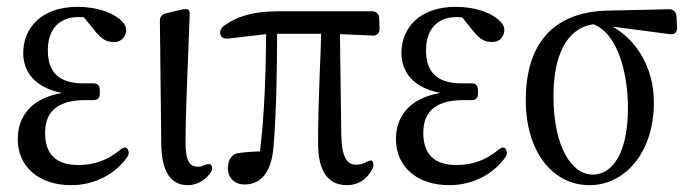

<svg xmlns="http://www.w3.org/2000/svg" viewBox="-20 -541 2016 562"><path d="M188 1C259 1 319 -33 353 -82C358 -90 358 -98 353 -105C349 -112 340 -110 330 -101C294 -72 256 -58 209 -58C143 -58 112 -91 112 -152C112 -206 139 -248 230 -248C236 -248 241 -248 250 -248C263 -247 272 -252 272 -266V-278C272 -292 264 -298 251 -297C241 -297 233 -297 224 -297C148 -297 120 -334 120 -394C120 -454 152 -491 210 -491C216 -491 221 -491 226 -490L259 -449C280 -423 295 -418 314 -418C332 -418 346 -429 349 -449C350 -458 348 -465 342 -473C316 -505 261 -521 207 -521C99 -521 48 -457 48 -386C48 -331 82 -284 162 -269C68 -253 32 -197 32 -134C32 -51 96 1 188 1Z M530 1C561 1 586 -19 598 -38C602 -45 602 -50 599 -57C596 -62 588 -62 576 -57C571 -54 565 -53 559 -53C537 -53 523 -66 523 -126C523 -197 527 -279 535 -493C536 -504 535 -509 532 -512C529 -515 522 -515 512 -513L466 -502C455 -499 448 -493 448 -480L452 -120C453 -35 482 1 530 1Z M696 -1C746 -1 776 -40 781 -116C789 -218 791 -335 791 -442H920C919 -405 918 -368 916 -332C913 -254 911 -181 911 -122C911 -34 944 1 996 1C1028 1 1054 -16 1069 -45C1074 -54 1074 -61 1071 -68C1069 -74 1061 -71 1049 -65C1041 -61 1033 -59 1022 -59C997 -59 981 -78 979 -143L975 -441L1070 -437C1083 -436 1091 -443 1091 -457L1090 -488C1090 -500 1081 -508 1069 -508H794C725 -508 676 -495 635 -465C626 -458 623 -450 625 -441C627 -432 635 -427 647 -428L759 -441C758 -333 755 -215 741 -98C718 -97 698 -96 679 -93C670 -92 663 -89 657 -81C650 -72 647 -62 647 -48C647 -21 666 -1 696 -1Z M1295 1C1366 1 1426 -33 1460 -82C1465 -90 1465 -98 1460 -105C1456 -112 1447 -110 1437 -101C1401 -72 1363 -58 1316 -58C1250 -58 1219 -91 1219 -152C1219 -206 1246 -248 1337 -248C1343 -248 1348 -248 1357 -248C1370 -247 1379 -252 1379 -266V-278C1379 -292 1371 -298 1358 -297C1348 -297 1340 -297 1331 -297C1255 -297 1227 -334 1227 -394C1227 -454 1259 -491 1317 -491C1323 -491 1328 -491 1333 -490L1366 -449C1387 -423 1402 -418 1421 -418C1439 -418 1453 -429 1456 -449C1457 -458 1455 -465 1449 -473C1423 -505 1368 -521 1314 -521C1206 -521 1155 -457 1155 -386C1155 -331 1189 -284 1269 -269C1175 -253 1139 -197 1139 -134C1139 -51 1203 1 1295 1Z M1705 1C1810 1 1894 -95 1894 -241C1894 -343 1843 -424 1773 -463L1941 -441C1954 -439 1963 -447 1962 -460L1960 -494C1959 -506 1951 -514 1939 -514L1761 -510C1593 -507 1519 -406 1519 -248C1519 -95 1599 1 1705 1ZM1600 -259C1600 -378 1638 -458 1716 -470C1783 -447 1818 -338 1818 -224C1818 -99 1776 -30 1715 -30C1653 -30 1600 -112 1600 -259Z"/></svg>

Font: 寒蝉锦书宋 CompactLight
Style: Bold
Weight: 400
Width: 4
Designer: 寒蝉锦书宋{Warren} 思源宋体{Ryoko NISHIZUKA 西塚涼子 (kana & ideographs); Frank Grießhammer (Latin, Greek & Cyrillic); Wenlong ZHANG 
Foundry: Adobe & ChillType
Version: Version 2.000;Glyphs 3.1.1 (3135)